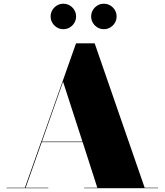

<svg xmlns="http://www.w3.org/2000/svg" viewBox="-20 -994 870 1014"><path d="M461.4 -907.1Q461.4 -925.6 470.5 -940.8Q479.6 -956.1 494.9 -965.2Q510.1 -974.3 528.6 -974.3Q547.1 -974.3 562.3 -965.2Q577.6 -956.1 586.7 -940.8Q595.8 -925.6 595.8 -907.1Q595.8 -888.6 586.7 -873.4Q577.6 -858.1 562.3 -849Q547.1 -839.9 528.6 -839.9Q510.1 -839.9 494.9 -849Q479.6 -858.1 470.5 -873.4Q461.4 -888.6 461.4 -907.1ZM247.4 -907.1Q247.4 -925.6 256.5 -940.8Q265.6 -956.1 280.9 -965.2Q296.1 -974.3 314.6 -974.3Q333.1 -974.3 348.3 -965.2Q363.6 -956.1 372.7 -940.8Q381.8 -925.6 381.8 -907.1Q381.8 -888.6 372.7 -873.4Q363.6 -858.1 348.3 -849Q333.1 -839.9 314.6 -839.9Q296.1 -839.9 280.9 -849Q265.6 -858.1 256.5 -873.4Q247.4 -888.6 247.4 -907.1ZM15 -2.5H111.5L197.5 -246H198L381.5 -765H480L744 -2.5H815V0H424.5V-2.5H494L416.5 -243.5H200.5L115.5 -2.5H235V0H15ZM313 -562.5 201.5 -246H415.5Z"/></svg>

Font: Bodoni* 72pt Fatface
Style: Regular
Weight: 900
Version: Version 2.3